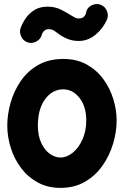

<svg xmlns="http://www.w3.org/2000/svg" viewBox="-20 -851 606 938"><path d="M289.1 -563Q355.5 -563 404.5 -535.4Q453.6 -507.8 485.8 -463.1Q518.1 -418.5 533.9 -365.7Q549.8 -313 549.8 -262.7Q549.8 -207.5 532.7 -149.7Q515.6 -91.8 481.4 -42.7Q447.3 6.3 395.8 36.6Q344.2 66.9 275.9 66.9Q212.4 66.9 163.8 40Q115.2 13.2 82.3 -31Q49.3 -75.2 32.5 -129.2Q15.6 -183.1 15.6 -237.3Q15.6 -292 31.7 -349.1Q47.9 -406.2 81.1 -454.8Q114.3 -503.4 166 -533.2Q217.8 -563 289.1 -563ZM289.1 -414.6Q235.8 -414.6 200.4 -366.5Q165 -318.4 165 -237.3Q165 -188.5 181.2 -153.6Q197.3 -118.7 222.7 -100.1Q248 -81.5 275.9 -81.5Q306.6 -81.5 335.4 -105Q364.3 -128.4 382.8 -169.4Q401.4 -210.4 401.4 -262.7Q401.4 -330.6 368.4 -372.6Q335.4 -414.6 289.1 -414.6ZM115.2 -644Q94.2 -650.9 84 -671.6Q73.7 -692.4 80.1 -712.4Q89.4 -738.3 106.2 -762.5Q123 -786.6 149.2 -802.5Q175.3 -818.4 211.9 -818.4Q250 -818.4 278.8 -803.5Q307.6 -788.6 330.1 -774.4Q339.4 -769 346.4 -764.9Q353.5 -760.7 364.3 -760.7Q382.3 -760.7 390.4 -769.5Q398.4 -778.3 400.6 -787.6Q402.8 -796.9 402.3 -797.9Q410.6 -818.8 432.4 -827.1Q454.1 -835.4 473.6 -827.1Q493.7 -818.4 502.4 -797.1Q511.2 -775.9 502.9 -755.9Q482.9 -710.9 446.3 -680.9Q409.7 -650.9 364.3 -650.9Q335.9 -650.9 311.5 -660.4Q287.1 -669.9 263.2 -687.5Q252.4 -696.3 242.4 -702.4Q232.4 -708.5 218.3 -708.5Q204.1 -708.5 196.3 -700.9Q188.5 -693.4 185.8 -686Q183.1 -678.7 183.6 -679.2Q177.2 -658.2 156.5 -647.7Q135.7 -637.2 115.2 -644Z"/></svg>

Font: Mikhak ExtraBold
Style: Regular
Weight: 800
Designer: Amin Abedi
Version: Version 3.3